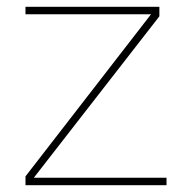

<svg xmlns="http://www.w3.org/2000/svg" viewBox="-20 -545 567 565"><path d="M55 0V-26L436 -518V-503H55V-525H449V-497L71 -11L69 -22H470V0Z"/></svg>

Font: Lexend Exa Thin
Style: Regular
Weight: 250
Designer: Bonnie Shaver-Troup, Thomas Jockin
Foundry: Lexend
Version: Version 1.007